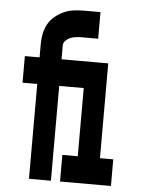

<svg xmlns="http://www.w3.org/2000/svg" viewBox="-53 -777 605 819"><g transform="rotate(5 250.0 -367.5)"><path d="M102 0V-406H39V-520H102V-578Q102 -600 106.5 -622Q111 -644 121.5 -663Q132 -682 149.5 -696.5Q167 -711 187 -720Q207 -729 229 -732Q251 -735 273 -735H344V-621H273Q261 -621 248.5 -619.5Q236 -618 225 -613.5Q214 -609 205 -600Q196 -591 196 -578V-520H332V-406H196V0ZM235 0V-114H301V-406H243V-520H396V-114H453V0Z"/></g></svg>

Font: Iosevka Curly Heavy
Style: Regular
Weight: 900
Monospace: yes
Designer: Belleve Invis
Foundry: Belleve Invis
Version: Version 22.1.2; ttfautohint (v1.8.4)